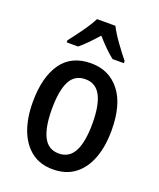

<svg xmlns="http://www.w3.org/2000/svg" viewBox="-143 -854 789 953"><g transform="rotate(20 251.5 -378.0)"><path d="M460 -271Q460 -187 436.5 -124Q413 -61 366.5 -25.5Q320 10 250 10Q184 10 138 -25Q92 -60 68 -123Q44 -186 44 -271Q44 -402 96 -476Q148 -550 252 -550Q347 -550 403.5 -478.5Q460 -407 460 -271ZM145 -270Q145 -175 170.5 -124.5Q196 -74 252 -74Q307 -74 333 -124Q359 -174 359 -271Q359 -367 333 -416.5Q307 -466 252 -466Q195 -466 170 -416.5Q145 -367 145 -270ZM300 -766Q317 -732 347 -690.5Q377 -649 403 -617V-606H343Q321 -623 298 -646Q275 -669 251 -696Q227 -669 204 -645.5Q181 -622 161 -606H101V-617Q127 -650 157 -692Q187 -734 203 -766Z"/></g></svg>

Font: Noto Sans Arabic UI Cn Md
Style: Regular
Weight: 500
Width: 3
Designer: Monotype Design Team, Nadine Chahine and Nizar Qandah
Foundry: Monotype Imaging Inc.
Version: Version 2.010; ttfautohint (v1.8.4.7-5d5b)